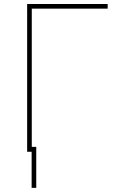

<svg xmlns="http://www.w3.org/2000/svg" viewBox="-20 -747 611 945"><path d="M113.6 0V-727.3H509.9V-704.5H136.4V-24.1H158.4V177.6H135.7V0Z"/></svg>

Font: Inter P Thin
Style: Regular
Weight: 100
Designer: Rasmus Andersson
Foundry: rsms
Version: Version 3.018;git-588b23468